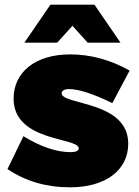

<svg xmlns="http://www.w3.org/2000/svg" viewBox="-20 -789 592 819"><path d="M289 -679 354 -607H494L383 -769H195L84 -607H224ZM243 -391C243 -402 255 -409 274 -409C316 -409 378 -389 459 -349L533 -488C451 -534 366 -557 279 -557C133 -557 38 -483 38 -368C38 -183 316 -204 316 -156C316 -146 303 -140 282 -140C221 -140 153 -163 80 -208L12 -68C88 -16 178 10 279 10C430 10 527 -63 527 -176C527 -360 243 -340 243 -391Z"/></svg>

Font: Montserrat arm Black
Style: Regular
Weight: 900
Designer: Julieta Ulanovsky
Foundry: Julieta Ulanovsky
Version: Version 6.000;PS 006.000;hotconv 1.0.88;makeotf.lib2.5.64775